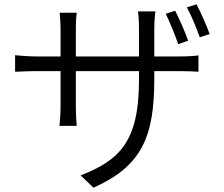

<svg xmlns="http://www.w3.org/2000/svg" viewBox="-20 -810 1040 891"><path d="M793 -760 749 -746C768 -709 792 -648 807 -605L853 -621C839 -662 811 -725 793 -760ZM892 -790 847 -776C868 -739 891 -681 907 -637L953 -652C938 -693 911 -754 892 -790ZM50 -554V-477C60 -477 107 -480 149 -480H261V-313C261 -277 257 -234 256 -226H336C335 -234 332 -278 332 -313V-480H625V-438C625 -151 533 -66 354 4L414 61C639 -40 696 -175 696 -445V-480H813C856 -480 892 -478 901 -477V-553C890 -551 856 -548 813 -548H696V-677C696 -716 700 -748 701 -757H620C622 -749 625 -716 625 -677V-548H332V-682C332 -715 335 -743 336 -751H257C259 -729 261 -701 261 -681V-548H149C108 -548 58 -553 50 -554Z"/></svg>

Font: ChiuKong Gothic CL Normal
Style: Regular
Weight: 350
Designer: Ryoko NISHIZUKA 西塚涼子 (kana, bopomofo & ideographs); Paul D. Hunt (Latin, Greek & Cyrillic); Sandoll Communications 산돌커뮤니
Foundry: Adobe
Version: Version 1.300